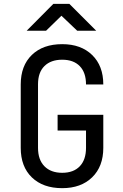

<svg xmlns="http://www.w3.org/2000/svg" viewBox="-20 -970 640 1000"><path d="M304 10Q204 10 146 -46Q88 -102 88 -200V-530Q88 -628 146 -684Q204 -740 304 -740Q402 -740 460 -683.5Q518 -627 518 -530H428Q428 -592 395.5 -625.5Q363 -659 304 -659Q245 -659 211.5 -626Q178 -593 178 -531V-200Q178 -138 211.5 -104Q245 -70 304 -70Q363 -70 395.5 -104Q428 -138 428 -200V-290H280V-372H518V-200Q518 -103 460 -46.5Q402 10 304 10ZM119 -810 258 -950H341L481 -810H382L300 -888L220 -810Z"/></svg>

Font: JetBrainsMono NF
Style: Regular
Weight: 400
Designer: Philipp Nurullin, Konstantin Bulenkov
Foundry: JetBrains
Version: Version 2.251; ttfautohint (v1.8.3);Nerd Fonts 2.2.2